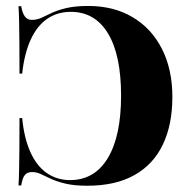

<svg xmlns="http://www.w3.org/2000/svg" viewBox="-20 -602 619 634"><path d="M268.5 11.3Q225 11.3 196.4 4.4Q167.7 -2.4 148.8 -11.3Q129.8 -20.2 115.3 -27Q100.8 -33.9 85.5 -33.9Q70.2 -33.9 62.1 -24.2Q54 -14.5 50 10.5H41.1Q42.7 -13.7 43.1 -42.3Q43.5 -71 44 -111.7Q44.4 -152.4 44.4 -212.1H53.2Q59.7 -145.2 80.6 -99.2Q101.6 -53.2 135.1 -30.2Q168.5 -7.3 211.3 -7.3Q291.9 -7.3 335.9 -79.8Q379.8 -152.4 379.8 -286.3Q379.8 -420.2 336.7 -491.5Q293.5 -562.9 213.7 -562.9Q169.4 -562.9 135.9 -539.9Q102.4 -516.9 81.5 -471.4Q60.5 -425.8 53.2 -358.9H44.4Q44.4 -420.2 44 -460.9Q43.5 -501.6 43.1 -529.8Q42.7 -558.1 41.1 -581.5H50Q54 -558.1 62.5 -547.2Q71 -536.3 84.7 -536.3Q101.6 -536.3 116.5 -543.1Q131.5 -550 150.8 -559.3Q170.2 -568.5 199.2 -575.4Q228.2 -582.3 271.8 -582.3Q355.6 -582.3 418.1 -545.2Q480.6 -508.1 514.9 -440.3Q549.2 -372.6 549.2 -281.5Q549.2 -191.1 518.1 -125.4Q487.1 -59.7 424.6 -24.2Q362.1 11.3 268.5 11.3Z"/></svg>

Font: Playfair 144pt SemiCondensed Black
Style: Regular
Weight: 900
Width: 4
Designer: Claus Eggers Sørensen
Foundry: Claus Eggers Sørensen
Version: Version 2.203